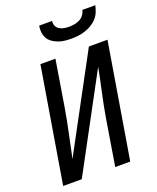

<svg xmlns="http://www.w3.org/2000/svg" viewBox="-171 -1054 942 1154"><g transform="rotate(-20 300.0 -477.5)"><path d="M29 0 151 -735H247L199 -441Q186 -364 169.5 -287Q153 -210 137 -133L461 -735H580L458 0H362L410 -294Q423 -371 440 -448Q457 -525 472 -602L148 0ZM379 -815Q358 -815 336.5 -817.5Q315 -820 296 -827Q277 -834 260.5 -845.5Q244 -857 234 -874Q224 -891 221.5 -912.5Q219 -934 223 -955H306Q303 -938 309.5 -923.5Q316 -909 329 -901Q342 -893 358 -890Q374 -887 391 -887Q408 -887 425 -890Q442 -893 458 -901Q474 -909 485 -923.5Q496 -938 499 -955H582Q578 -934 569 -912.5Q560 -891 544 -874Q528 -857 507.5 -845.5Q487 -834 465.5 -827Q444 -820 422.5 -817.5Q401 -815 379 -815Z"/></g></svg>

Font: Iosevka SS04 Medium Extended
Style: Italic
Weight: 500
Width: 7
Italic angle: -9°
Monospace: yes
Designer: Belleve Invis
Foundry: Belleve Invis
Version: Version 19.0.0; ttfautohint (v1.8.4)